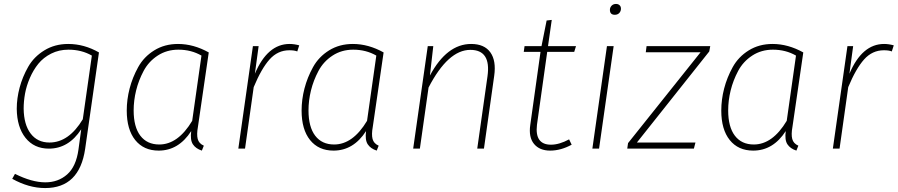

<svg xmlns="http://www.w3.org/2000/svg" viewBox="-20 -754 4554 974"><path d="M326 -531Q407 -531 482 -488L412 1Q383 200 209 200Q126 200 42 153L56 128Q142 171 210 171Q275 171 320.5 131Q366 91 378 5L392 -98Q328 0 228 0Q153 0 109.5 -54.5Q66 -109 65 -202Q65 -255 79.5 -309.5Q94 -364 123 -415Q152 -466 205 -498.5Q258 -531 326 -531ZM327 -502Q279 -502 239.5 -482Q200 -462 174.5 -430.5Q149 -399 131.5 -358.5Q114 -318 107 -279Q100 -240 100 -203Q101 -122 135.5 -76.5Q170 -31 231 -31Q329 -31 400 -149L446 -472Q394 -502 327 -502Z M883 -531Q962 -531 1039 -488L984 -110Q977 -72 983 -49Q989 -26 1014 -15L1004 10Q973 0 958.5 -22Q944 -44 950 -89Q886 10 785 10Q709 10 666 -43.5Q623 -97 623 -193Q623 -249 637.5 -305Q652 -361 681 -413.5Q710 -466 762.5 -498.5Q815 -531 883 -531ZM885 -502Q826 -502 780 -472Q734 -442 708.5 -394Q683 -346 670.5 -295Q658 -244 658 -194Q658 -110 692 -65.5Q726 -21 788 -21Q883 -21 955 -141L1002 -472Q950 -502 885 -502Z M1449 -531Q1472 -531 1498 -524L1488 -493Q1474 -499 1448 -499Q1389 -499 1347.5 -452.5Q1306 -406 1267 -312L1223 0H1189L1263 -520H1292L1273 -380Q1337 -531 1449 -531Z M1770 -531Q1849 -531 1926 -488L1871 -110Q1864 -72 1870 -49Q1876 -26 1901 -15L1891 10Q1860 0 1845.5 -22Q1831 -44 1837 -89Q1773 10 1672 10Q1596 10 1553 -43.5Q1510 -97 1510 -193Q1510 -249 1524.5 -305Q1539 -361 1568 -413.5Q1597 -466 1649.5 -498.5Q1702 -531 1770 -531ZM1772 -502Q1713 -502 1667 -472Q1621 -442 1595.5 -394Q1570 -346 1557.5 -295Q1545 -244 1545 -194Q1545 -110 1579 -65.5Q1613 -21 1675 -21Q1770 -21 1842 -141L1889 -472Q1837 -502 1772 -502Z M2370 -531Q2437 -531 2467.5 -488.5Q2498 -446 2487 -369L2435 0H2401L2453 -367Q2472 -501 2366 -501Q2253 -501 2154 -310L2110 0H2076L2150 -520H2178L2161 -371Q2247 -531 2370 -531Z M2756 -491 2704 -121Q2692 -20 2775 -20Q2817 -20 2867 -47L2880 -20Q2825 10 2771 10Q2717 10 2689 -24Q2661 -58 2670 -120L2722 -491H2637L2641 -520H2727L2753 -650L2779 -653L2760 -520H2902L2893 -491Z M3099 -679Q3074 -679 3074 -704Q3074 -716 3082.5 -725Q3091 -734 3105 -734Q3116 -734 3123 -727.5Q3130 -721 3130 -710Q3130 -697 3121.5 -688Q3113 -679 3099 -679ZM3093 -520 3019 0H2985L3059 -520Z M3583 -520 3578 -493 3211 -31H3508L3500 0H3162L3166 -28L3534 -489H3256L3260 -520Z M3899 -531Q3978 -531 4055 -488L4000 -110Q3993 -72 3999 -49Q4005 -26 4030 -15L4020 10Q3989 0 3974.5 -22Q3960 -44 3966 -89Q3902 10 3801 10Q3725 10 3682 -43.5Q3639 -97 3639 -193Q3639 -249 3653.5 -305Q3668 -361 3697 -413.5Q3726 -466 3778.5 -498.5Q3831 -531 3899 -531ZM3901 -502Q3842 -502 3796 -472Q3750 -442 3724.5 -394Q3699 -346 3686.5 -295Q3674 -244 3674 -194Q3674 -110 3708 -65.5Q3742 -21 3804 -21Q3899 -21 3971 -141L4018 -472Q3966 -502 3901 -502Z M4465 -531Q4488 -531 4514 -524L4504 -493Q4490 -499 4464 -499Q4405 -499 4363.5 -452.5Q4322 -406 4283 -312L4239 0H4205L4279 -520H4308L4289 -380Q4353 -531 4465 -531Z"/></svg>

Font: Fira Sans UltraLight
Style: Italic
Weight: 200
Italic angle: -8°
Designer: Carrois Corporate & Edenspiekermann AG
Foundry: Carrois Corporate GbR & Edenspiekermann AG
Version: Version 4.203;PS 004.203;hotconv 1.0.88;makeotf.lib2.5.64775